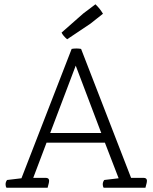

<svg xmlns="http://www.w3.org/2000/svg" viewBox="-20 -875 712 895"><path d="M658 0H463Q459 -6 459 -16Q459 -27 466 -36L533 -44L469 -210H197L135 -46H193Q209 -46 209 -32Q209 -25 204 -8L202 0H10Q6 -6 6 -16Q6 -27 13 -36L80 -44L314 -647Q324 -649 336 -649Q348 -649 358 -647L591 -46H649Q665 -46 665 -32Q665 -25 660 -8ZM452 -255 333 -569 214 -255ZM460 -811 402 -765 293 -692Q274 -708 267 -723L368 -812L425 -855Q438 -842 445 -833Q452 -824 460 -811Z"/></svg>

Font: Scope One
Style: Regular
Weight: 400
Designer: Dalton Maag Ltd
Foundry: Dalton Maag Ltd
Version: Version 1.002; ttfautohint (v1.4.1) -l 11 -r 50 -G 50 -x 14 